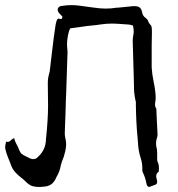

<svg xmlns="http://www.w3.org/2000/svg" viewBox="-22 -727 698 751"><path d="M561.5 4.4Q552.2 2.4 550.8 -9.3Q546.9 -31.2 537.6 -50.8Q534.7 -56.2 534.7 -59.1V-68.8Q534.7 -89.4 528.3 -108.9Q519.5 -136.2 518.1 -163.1L516.1 -189Q510.3 -244.6 509.3 -323.2L509.8 -324.7Q509.8 -328.1 508.8 -330.6Q502 -358.9 502 -387.7V-393.6Q502 -406.7 501 -432.6Q498.5 -505.9 497.1 -566.4Q497.1 -576.7 499 -587.4Q501 -595.2 501 -604Q501 -615.2 498 -627.4Q495.1 -627.9 492.7 -628.4Q487.8 -630.4 482.4 -630.9Q430.2 -634.8 418.9 -634.8Q395 -634.8 374.5 -631.8Q364.7 -629.9 354 -628.9Q318.8 -626 282.7 -620.1Q268.1 -617.7 252.9 -616.2Q248.5 -608.4 248 -606Q240.2 -576.2 240.2 -554.2Q240.2 -542.5 241.7 -530.8L242.2 -523.9L240.7 -480.5Q239.3 -420.9 236.8 -360.4Q236.3 -350.1 235.8 -339.4L233.9 -273.9L232.4 -236.8L231.4 -204.6Q231.4 -195.8 233.4 -187.5Q236.8 -174.3 236.8 -162.1Q236.8 -151.9 233.4 -136.2Q228.5 -113.8 220.7 -96.2L216.3 -82Q211.9 -56.2 199.2 -35.2L195.3 -26.9Q181.6 1 150.9 2.9Q139.2 4.4 129.9 4.4Q116.7 4.4 103 0.5Q89.4 -5.4 78.1 -17.1Q68.4 -26.9 60.1 -32.7Q37.1 -50.8 27.3 -67.4Q22 -77.1 18.1 -89.4Q15.1 -97.2 10.3 -108.9Q4.4 -123.5 2 -132.3Q-2 -146 -2 -151.9Q-2 -157.2 2 -173.3Q5.4 -171.9 8.8 -171.9Q11.2 -171.9 14.4 -173.6Q17.6 -175.3 22.2 -179.7Q26.9 -184.1 33.2 -187Q36.6 -173.8 42 -164.1L47.9 -152.8Q53.7 -138.2 57.4 -131.6Q61 -125 72.8 -118.7L87.9 -111.3Q99.6 -104.5 107.9 -104.5Q109.9 -104.5 115.7 -105.7Q121.6 -106.9 132.3 -119.1Q155.8 -143.1 157.7 -179.2V-181.6Q166 -258.8 166 -315.4L165.5 -354Q165 -365.7 165 -401.9Q165 -419.9 169.9 -438Q173.3 -447.8 173.8 -459Q174.8 -463.4 180.2 -513.2L188 -577.6L195.8 -632.3L198.2 -641.1Q201.2 -654.3 207 -654.3Q208.5 -654.3 210.9 -653.3Q213.4 -652.3 215.8 -652.3Q217.3 -652.3 219.2 -653.3Q221.2 -654.3 222.2 -662.1Q218.3 -666.5 215.8 -668.9Q203.6 -679.7 203.6 -688.5Q203.6 -698.2 213.4 -702.6Q217.8 -704.1 222.2 -704.1Q240.2 -707 257.8 -707Q273.9 -707 290 -704.6L340.8 -697.8Q369.6 -693.4 391.1 -693.4Q412.1 -693.4 433.1 -696.8Q439.5 -697.3 442.4 -697.3Q496.6 -703.1 500 -703.1L509.8 -702.6Q529.8 -701.7 533.7 -679.2Q536.1 -664.6 547.9 -656.7Q553.2 -652.8 556.2 -647.9Q559.6 -636.7 567.4 -628.9Q569.3 -627.4 570.3 -624Q572.3 -618.7 572.3 -601.6L571.3 -549.3V-462.4Q573.2 -434.1 579.1 -406.7Q586.9 -368.2 586.9 -344.2Q586.9 -335.9 585.7 -330.3Q584.5 -324.7 584.5 -318.8Q584.5 -317.4 584.7 -313Q585 -308.6 589.4 -302.2Q590.8 -281.7 591.8 -249Q593.3 -219.7 594.2 -202.1V-200.2Q594.2 -195.8 593.3 -191.9Q588.4 -178.7 588.4 -165Q588.4 -154.3 591.8 -143.1Q592.8 -135.7 592.8 -127.9V-104.5Q592.8 -97.7 594.2 -94.7Q599.6 -85 599.6 -69.8L599.1 -55.7Q588.9 -48.8 588.9 -38.1Q588.9 -32.7 590.8 -26.9Q592.8 -21 592.8 -15.6Q592.8 -7.3 585.4 -4.4Q582.5 -3.4 577.6 -1.5Q572.8 0.5 568.4 2Q564 3.4 561.5 4.4Z"/></svg>

Font: Kurland
Style: Regular
Weight: 400
Designer: GGBot
Version: 0.22